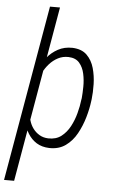

<svg xmlns="http://www.w3.org/2000/svg" viewBox="-77 -791 619 1036"><g transform="rotate(5 232.0 -273.5)"><path d="M205.1 -750 40 203.1H-14.6L150.9 -750ZM418.5 -272 417 -261.2Q412.1 -220.2 398.4 -172.9Q384.8 -125.5 361.3 -83Q337.9 -40.5 301.3 -14.4Q264.6 11.7 212.9 10.3Q172.4 8.8 144 -9Q115.7 -26.9 97.7 -56.2Q79.6 -85.4 72 -120.6Q64.5 -155.8 67.4 -191.4L86.4 -324.2Q94.2 -362.3 110.6 -400.6Q127 -439 152.6 -470.7Q178.2 -502.4 212.9 -521.2Q247.6 -540 291 -539.1Q341.8 -537.1 369.6 -509.5Q397.5 -481.9 409.2 -440.4Q420.9 -398.9 421.9 -353.8Q422.9 -308.6 418.5 -272ZM362.8 -262.2 364.7 -272.9Q367.2 -299.8 367.7 -335.4Q368.2 -371.1 360.8 -405.3Q353.5 -439.5 333.5 -462.9Q313.5 -486.3 274.9 -487.8Q243.7 -488.8 217.8 -475.3Q191.9 -461.9 171.6 -439.2Q151.4 -416.5 137.9 -389.2Q124.5 -361.8 117.7 -334.5L93.3 -178.7Q92.3 -153.3 99.4 -128.9Q106.4 -104.5 120.8 -85.2Q135.3 -65.9 155.8 -54Q176.3 -42 203.1 -41Q245.1 -39.6 273.7 -61.5Q302.2 -83.5 320.6 -117.9Q338.9 -152.3 349.1 -191.2Q359.4 -230 362.8 -262.2Z"/></g></svg>

Font: Roboto Condensed Light
Style: Italic
Weight: 300
Italic angle: -12°
Designer: Christian Robertson
Foundry: Google
Version: Version 3.0; 2020